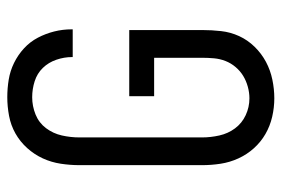

<svg xmlns="http://www.w3.org/2000/svg" viewBox="-146 -638 791 540"><g transform="rotate(-90 250.0 -367.5)"><path d="M244 8Q218 8 192 2Q166 -4 143.5 -17Q121 -30 103.5 -49.5Q86 -69 75 -93Q64 -117 60 -143Q56 -169 56 -195V-540Q56 -566 60 -592.5Q64 -619 75 -643Q86 -667 104 -687Q122 -707 145 -720Q168 -733 194.5 -738Q221 -743 247 -743Q272 -743 296.5 -739Q321 -735 343.5 -724Q366 -713 384.5 -696Q403 -679 414.5 -657Q426 -635 432 -611Q438 -587 438 -562Q438 -561 438 -560.5Q438 -560 438 -559H360Q360 -559 360 -559.5Q360 -560 360 -561Q360 -583 352.5 -605Q345 -627 329.5 -643Q314 -659 292 -666Q270 -673 247 -673Q222 -673 198.5 -663.5Q175 -654 160 -634Q145 -614 139.5 -589.5Q134 -565 134 -540V-195Q134 -171 139.5 -146.5Q145 -122 159.5 -102.5Q174 -83 196.5 -72.5Q219 -62 244 -62Q260 -62 276.5 -66.5Q293 -71 307 -79.5Q321 -88 332 -101Q343 -114 349 -129.5Q355 -145 356.5 -161.5Q358 -178 358 -195V-330H250V-400H436V-195Q436 -168 433 -141.5Q430 -115 419 -91Q408 -67 389 -47.5Q370 -28 346.5 -15.5Q323 -3 296.5 2.5Q270 8 244 8Z"/></g></svg>

Font: Zed Sans
Style: Regular
Weight: 400
Designer: Belleve Invis
Foundry: Belleve Invis
Version: Version 1.0.0; ttfautohint (v1.8.4)